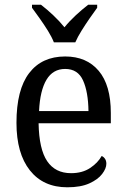

<svg xmlns="http://www.w3.org/2000/svg" viewBox="-20 -786 537 816"><path d="M266 10Q164 10 107 -62Q50 -134 50 -264Q50 -405 104 -475.5Q158 -546 257 -546Q348 -546 399.5 -485Q451 -424 451 -306V-262H144Q146 -152 180.5 -101Q215 -50 282 -50Q330 -50 363 -72Q396 -94 412 -123Q420 -120 426 -111.5Q432 -103 432 -90Q432 -70 414 -46.5Q396 -23 359.5 -6.5Q323 10 266 10ZM356 -314Q355 -395 333 -444Q311 -493 257 -493Q205 -493 177.5 -447Q150 -401 146 -314ZM209 -606Q200 -629 183.5 -655.5Q167 -682 148.5 -708Q130 -734 116 -753V-766H154Q180 -746 206.5 -721Q233 -696 254 -670Q275 -696 302 -721Q329 -746 355 -766H393V-753Q379 -734 361 -708Q343 -682 326.5 -655.5Q310 -629 300 -606Z"/></svg>

Font: Noto Serif Tamil SemiCondensed
Style: Regular
Weight: 400
Width: 4
Designer: Indian Type Foundry, Tom Grace, and the Monotype Design Team
Foundry: Monotype Imaging Inc.
Version: Version 2.004; ttfautohint (v1.8.4.7-5d5b)